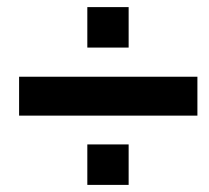

<svg xmlns="http://www.w3.org/2000/svg" viewBox="-20 -603 589 540"><path d="M341.8 -583V-469.2H225.6V-583ZM535.2 -387.2V-277.8H33.7V-387.2ZM341.8 -196.8V-83H225.6V-196.8Z"/></svg>

Font: Arimo
Style: Italic
Weight: 400
Italic angle: -12°
Designer: Steve Matteson
Foundry: Monotype Imaging Inc.
Version: Version 1.33